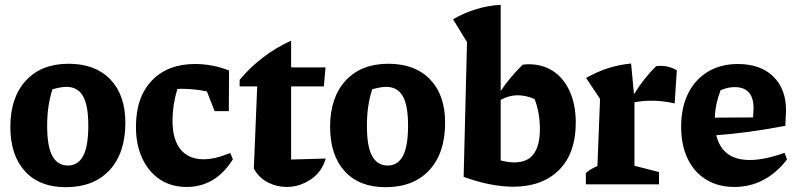

<svg xmlns="http://www.w3.org/2000/svg" viewBox="-20 -766 3317 798"><path d="M253 12Q144 12 83.5 -54.5Q23 -121 23 -239Q23 -361 87.5 -431Q152 -501 265 -501Q376 -501 438.5 -436Q501 -371 501 -256Q501 -130 435.5 -59Q370 12 253 12ZM262 -78Q304 -78 325.5 -117.5Q347 -157 347 -245Q347 -328 325 -366.5Q303 -405 256 -405Q234 -405 198 -395Q187 -361 181.5 -324Q176 -287 176 -243Q176 -156 198 -117Q220 -78 262 -78Z M756 11Q692 11 645 -20Q598 -51 571.5 -107.5Q545 -164 545 -239Q545 -362 611 -431Q677 -500 790 -500Q864 -500 932 -473L931 -304H872L840 -386Q787 -397 731 -397Q724 -397 717 -396Q697 -328 697 -265Q697 -186 730.5 -145Q764 -104 826 -104Q873 -104 937 -130L948 -104Q876 11 756 11Z M1190 -597V-486H1333L1326 -407H1190V-103L1334 -107Q1317 -50 1270.5 -19.5Q1224 11 1172 11Q1131 11 1094 -7.5Q1057 -26 1035 -65L1049 -407H976V-434Q1017 -484 1071.5 -526Q1126 -568 1190 -597Z M1582 12Q1473 12 1412.5 -54.5Q1352 -121 1352 -239Q1352 -361 1416.5 -431Q1481 -501 1594 -501Q1705 -501 1767.5 -436Q1830 -371 1830 -256Q1830 -130 1764.5 -59Q1699 12 1582 12ZM1591 -78Q1633 -78 1654.5 -117.5Q1676 -157 1676 -245Q1676 -328 1654 -366.5Q1632 -405 1585 -405Q1563 -405 1527 -395Q1516 -361 1510.5 -324Q1505 -287 1505 -243Q1505 -156 1527 -117Q1549 -78 1591 -78Z M1907 -31 1921 -591 1863 -686Q1957 -740 2061 -746V-388Q2082 -419 2104.5 -445.5Q2127 -472 2152 -497Q2165 -499 2177 -499Q2237 -499 2281 -469Q2325 -439 2349 -384Q2373 -329 2373 -257Q2373 -128 2303 -59Q2233 10 2113 10Q2068 10 2016.5 0Q1965 -10 1907 -31ZM2131 -370Q2096 -370 2061 -351V-99Q2094 -91 2117 -91Q2173 -91 2198.5 -126.5Q2224 -162 2224 -230Q2224 -263 2218.5 -294.5Q2213 -326 2202 -354Q2167 -370 2131 -370Z M2415 0V-47Q2425 -56 2437 -63Q2449 -70 2463 -76L2474 -355L2416 -442Q2505 -493 2603 -502L2615 -374Q2655 -440 2707 -491Q2754 -497 2793 -474L2784 -336Q2699 -356 2617 -341V-77L2719 -51V0Z M3032 11Q2965 11 2915 -19.5Q2865 -50 2838 -106.5Q2811 -163 2811 -239Q2811 -318 2839.5 -376.5Q2868 -435 2921.5 -467.5Q2975 -500 3047 -500Q3140 -500 3193.5 -448.5Q3247 -397 3247 -307L3244 -243Q3159 -227 3091.5 -218Q3024 -209 2957 -204Q2982 -101 3096 -101Q3157 -101 3241 -131L3251 -103Q3162 11 3032 11ZM2975 -391Q2953 -335 2951 -277L3110 -278L3112 -316Q3112 -404 3033 -404Q3006 -404 2975 -391Z"/></svg>

Font: Piazzolla
Style: Bold
Weight: 700
Designer: Juan Pablo del Peral
Foundry: Huerta Tipografica
Version: Version 1.330